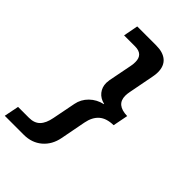

<svg xmlns="http://www.w3.org/2000/svg" viewBox="-272 -830 1141 1141"><g transform="rotate(45 299.0 -259.0)"><path d="M-2 207.5 16.6 114.3H108.4Q152.8 114.3 177.5 89.1Q202.1 64 211.9 12.2L240.7 -134.8Q249.5 -180.7 283.4 -213.9Q317.4 -247.1 365.7 -257.8V-259.8Q328.1 -268.6 307.1 -294.9Q286.1 -321.3 286.1 -357.4L288.6 -382.8L317.4 -529.8Q321.3 -546.4 321.3 -567.4Q321.3 -631.8 253.4 -631.8H161.6L179.2 -724.6H338.9Q396.5 -724.6 427.7 -697.8Q459 -670.9 459 -618.7Q459 -600.1 454.6 -578.6L423.8 -418.5Q419.9 -398.9 419.9 -383.8Q419.9 -307.6 513.7 -305.7L495.1 -210.4Q436 -209.5 403.8 -181.2Q371.6 -152.8 361.3 -98.6L330.6 61.5Q317.9 128.4 271.5 168Q225.1 207.5 157.7 207.5Z"/></g></svg>

Font: Cousine
Style: Bold Italic
Weight: 700
Italic angle: -12°
Monospace: yes
Designer: Steve Matteson
Foundry: Ascender Corporation
Version: Version 1.20